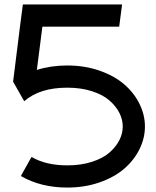

<svg xmlns="http://www.w3.org/2000/svg" viewBox="-20 -820 701 865"><path d="M83 -800H133H530L517 -700H171L146 -505Q210 -525 283 -525Q361 -525 427.5 -502Q494 -479 538.5 -441Q583 -403 608 -353Q633 -303 633 -250Q633 -197 608 -147Q583 -97 538.5 -59Q494 -21 427.5 2Q361 25 283 25Q164 25 74 -27L122 -113Q187 -75 283 -75Q345 -75 394.5 -91Q444 -107 473.5 -133Q503 -159 518 -189Q533 -219 533 -250Q533 -281 518 -311Q503 -341 473.5 -367Q444 -393 394.5 -409Q345 -425 283 -425Q159 -425 89 -364L39 -452L70 -700Z"/></svg>

Font: Serreria Sobria
Style: Medium
Weight: 500
Version: Version 001.000